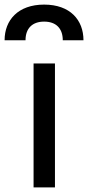

<svg xmlns="http://www.w3.org/2000/svg" viewBox="-88 -815 383 835"><path d="M58 0H151V-539H58ZM-68 -640H23C23 -692 53 -721 104 -721C155 -721 185 -692 185 -640H275C275 -728 217 -795 104 -795C-10 -795 -68 -727 -68 -640Z"/></svg>

Font: Mluvka Medium
Style: Regular
Weight: 500
Designer: Modified by Jiří Krblich, Original typeface by Gumpita Rahayu
Foundry: Gumpita Rahayu & Jiří Krblich
Version: Version 2.000;Glyphs 3.1.1 (3134)